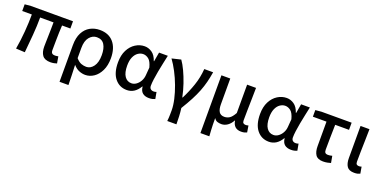

<svg xmlns="http://www.w3.org/2000/svg" viewBox="-17 -1355 4644 2346"><g transform="rotate(20 2304.5 -182.0)"><path d="M558 14Q485 14 454.5 -27Q424 -68 424 -140Q424 -159 425 -194.5Q426 -230 427 -275Q428 -320 429 -367.5Q430 -415 430 -457H256Q256 -347 246 -227Q236 -107 225 6L109 0Q129 -115 138.5 -233.5Q148 -352 148 -457H23V-544L103 -551H649V-457H541Q538 -414 536.5 -364.5Q535 -315 534.5 -268.5Q534 -222 533.5 -186.5Q533 -151 533 -134Q533 -105 546 -93.5Q559 -82 584 -82Q592 -82 602.5 -83.5Q613 -85 627 -87L642 0Q627 5 606 9.5Q585 14 558 14Z M747 200V-276Q747 -374 780.5 -438Q814 -502 870.5 -533Q927 -564 996 -564Q1112 -564 1175.5 -489.5Q1239 -415 1239 -284Q1239 -190 1206.5 -123Q1174 -56 1122 -21Q1070 14 1012 14Q971 14 930.5 -2.5Q890 -19 855 -60Q858 11 860 71Q862 131 863 200ZM990 -83Q1044 -83 1082.5 -134.5Q1121 -186 1121 -282Q1121 -368 1090 -418Q1059 -468 991 -468Q936 -468 896 -420Q856 -372 856 -279V-147Q891 -107 924 -95Q957 -83 990 -83Z M1552 14Q1456 14 1396.5 -59Q1337 -132 1337 -268Q1337 -362 1371 -428Q1405 -494 1460.5 -529Q1516 -564 1579 -564Q1629 -564 1674 -533.5Q1719 -503 1743 -431H1747L1768 -551H1882Q1871 -499 1858.5 -441Q1846 -383 1835.5 -326.5Q1825 -270 1818.5 -221Q1812 -172 1812 -137Q1812 -109 1827.5 -95.5Q1843 -82 1866 -82Q1875 -82 1885 -83.5Q1895 -85 1903 -89L1919 -2Q1906 4 1886.5 9Q1867 14 1840 14Q1788 14 1757 -11.5Q1726 -37 1721 -92H1717Q1655 14 1552 14ZM1577 -83Q1610 -83 1639.5 -104Q1669 -125 1688.5 -160Q1708 -195 1711 -237L1719 -338Q1699 -415 1665 -441.5Q1631 -468 1594 -468Q1559 -468 1527 -446Q1495 -424 1475.5 -380Q1456 -336 1456 -269Q1456 -178 1488.5 -130.5Q1521 -83 1577 -83Z M2148 200Q2151 175 2152 155.5Q2153 136 2153.5 113.5Q2154 91 2154 59Q2154 -4 2136 -83Q2118 -162 2087 -245Q2056 -328 2016.5 -403.5Q1977 -479 1935 -536L2052 -564Q2084 -520 2116.5 -451Q2149 -382 2177 -300Q2205 -218 2222 -134H2227Q2277 -232 2312.5 -336Q2348 -440 2356 -551H2471Q2460 -481 2444 -418Q2428 -355 2403.5 -292.5Q2379 -230 2342.5 -160.5Q2306 -91 2255 -8Q2262 42 2264.5 97.5Q2267 153 2267 200Z M2579 200V-551H2694V-218Q2694 -151 2715.5 -118.5Q2737 -86 2784 -86Q2819 -86 2849.5 -104.5Q2880 -123 2913 -182V-551H3029Q3028 -480 3026.5 -404.5Q3025 -329 3023.5 -257.5Q3022 -186 3022 -126Q3022 -101 3033.5 -91.5Q3045 -82 3065 -82Q3080 -82 3099 -88L3113 -2Q3099 5 3081.5 9.5Q3064 14 3038 14Q2940 14 2924 -89H2922Q2895 -40 2858.5 -15Q2822 10 2781 10Q2751 10 2727 1.5Q2703 -7 2686 -34Q2686 16 2687 53Q2688 90 2690 124Q2692 158 2695 200Z M3399 14Q3303 14 3243.5 -59Q3184 -132 3184 -268Q3184 -362 3218 -428Q3252 -494 3307.5 -529Q3363 -564 3426 -564Q3476 -564 3521 -533.5Q3566 -503 3590 -431H3594L3615 -551H3729Q3718 -499 3705.5 -441Q3693 -383 3682.5 -326.5Q3672 -270 3665.5 -221Q3659 -172 3659 -137Q3659 -109 3674.5 -95.5Q3690 -82 3713 -82Q3722 -82 3732 -83.5Q3742 -85 3750 -89L3766 -2Q3753 4 3733.5 9Q3714 14 3687 14Q3635 14 3604 -11.5Q3573 -37 3568 -92H3564Q3502 14 3399 14ZM3424 -83Q3457 -83 3486.5 -104Q3516 -125 3535.5 -160Q3555 -195 3558 -237L3566 -338Q3546 -415 3512 -441.5Q3478 -468 3441 -468Q3406 -468 3374 -446Q3342 -424 3322.5 -380Q3303 -336 3303 -269Q3303 -178 3335.5 -130.5Q3368 -83 3424 -83Z M4104 14Q4034 14 4006.5 -27Q3979 -68 3979 -140V-458H3802V-544L3881 -551H4272V-458H4092Q4090 -372 4088.5 -289Q4087 -206 4087 -134Q4087 -105 4098.5 -93.5Q4110 -82 4132 -82Q4146 -82 4159.5 -84Q4173 -86 4188 -90L4204 -2Q4185 4 4159 9Q4133 14 4104 14Z M4509 14Q4441 14 4414.5 -25Q4388 -64 4388 -133V-551H4504Q4503 -480 4501 -404.5Q4499 -329 4497.5 -257.5Q4496 -186 4496 -126Q4496 -101 4507 -91.5Q4518 -82 4537 -82Q4552 -82 4570 -88L4585 -2Q4571 5 4553.5 9.5Q4536 14 4509 14Z"/></g></svg>

Font: Source Han Sans TC Medium
Style: Regular
Weight: 500
Designer: Ryoko NISHIZUKA Ë•øÂ°öÊ∂ºÂ≠ê (kana, bopomofo & ideographs); Paul D. Hunt (Latin, Greek & Cyrillic); Sandoll Communicatio
Foundry: Adobe
Version: Version 2.004;hotconv 1.0.118;makeotfexe 2.5.65603